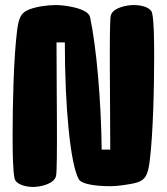

<svg xmlns="http://www.w3.org/2000/svg" viewBox="-20 -730 661 761"><path d="M583 -678C579 -697 549 -710 510 -710C483 -710 427 -700 419 -668C412 -640 417 -316 417 -137H383C381 -330 362 -546 337 -662C329 -699 231 -710 202 -710C168 -710 126 -704 97 -693C66 -681 55 -665 48 -611C34 -502 30 -314 30 -196C30 -121 31 -52 38 -22C43 0 80 11 111 11C138 11 194 0 202 -32C209 -60 204 -383 204 -562H237C237 -303 259 -80 292 -20C303 0 358 8 419 8C440 8 495 2 524 -7C555 -17 566 -35 573 -89C587 -198 591 -386 591 -504C591 -579 590 -648 583 -678Z"/></svg>

Font: Manosque
Style: Regular
Weight: 400
Designer: Ariel Martín Pérez
Foundry: Ariel Martín Pérez
Version: Version 1.005;hotconv 1.0.109;makeotfexe 2.5.65596